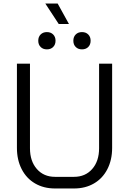

<svg xmlns="http://www.w3.org/2000/svg" viewBox="-20 -1061 732 1089"><path d="M76 -222V-700H150V-220Q150 -147 189 -102.5Q228 -58 292 -58H400Q464 -58 503 -102.5Q542 -147 542 -220V-700H616V-222Q616 -154 589 -101.5Q562 -49 513 -20.5Q464 8 400 8H292Q228 8 179 -20.5Q130 -49 103 -101.5Q76 -154 76 -222ZM237 -1041H307L371 -925H313ZM197 -830Q197 -852 210.5 -865.5Q224 -879 246 -879Q268 -879 281.5 -865.5Q295 -852 295 -830Q295 -808 281.5 -794.5Q268 -781 246 -781Q224 -781 210.5 -794.5Q197 -808 197 -830ZM396 -830Q396 -852 409.5 -865.5Q423 -879 445 -879Q467 -879 480.5 -865.5Q494 -852 494 -830Q494 -808 480.5 -794.5Q467 -781 445 -781Q423 -781 409.5 -794.5Q396 -808 396 -830Z"/></svg>

Font: Stavian Regular
Style: Regular
Weight: 400
Version: Version 1.000; ttfautohint (v1.6)